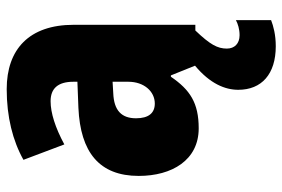

<svg xmlns="http://www.w3.org/2000/svg" viewBox="-155 -448 843 573"><g transform="rotate(-90 266.5 -161.5)"><path d="M408 94C408 66 420 44 462 0H479V-363C479 -496 406 -563 287 -563C204 -563 133 -545 76 -513L122 -391C172 -418 216 -432 251 -432C289 -432 309 -410 309 -364V-352L231 -349C99 -343 28 -287 28 -169C28 -70 75 10 170 10C246 10 285 -16 324 -73H328L357 -1C303 44 285 89 285 128C285 198 332 240 415 240C449 240 475 233 493 226V121C482 127 466 132 448 132C423 132 408 117 408 94ZM275 -245 309 -247V-200C309 -153 280 -121 244 -121C216 -121 200 -139 200 -177C200 -220 223 -243 275 -245Z"/></g></svg>

Font: Noto Sans Sinhala UI Condensed Black
Style: Regular
Weight: 900
Width: 3
Designer: Jelle Bosma - Monotype Design Team
Foundry: Monotype Imaging Inc.
Version: Version 2.006